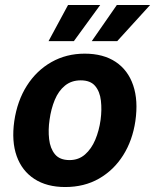

<svg xmlns="http://www.w3.org/2000/svg" viewBox="-20 -743 624 773"><path d="M242.5 10Q168.5 10 118.5 -22.5Q68.5 -55 47.2 -114.5Q26 -174 37.5 -255.5Q49.5 -337 88.2 -398Q127 -459 187 -493Q247 -527 321 -527Q396 -527 445.8 -493.8Q495.5 -460.5 516.2 -399.5Q537 -338.5 525 -255.5Q513.5 -177.5 475.8 -117.8Q438 -58 378.8 -24Q319.5 10 242.5 10ZM260 -98.5Q296.5 -98.5 322.2 -121Q348 -143.5 363.5 -180.2Q379 -217 385 -260.5Q390.5 -301.5 386.2 -338Q382 -374.5 363 -397Q344 -419.5 305 -419.5Q267.5 -419.5 241.5 -398.2Q215.5 -377 200.5 -340.8Q185.5 -304.5 179.5 -260.5Q173.5 -220 177.8 -182.8Q182 -145.5 201.2 -122Q220.5 -98.5 260 -98.5ZM349.5 -577.5 450.5 -723H584.5L452 -577.5ZM175.5 -577.5 254 -723H383.5L277.5 -577.5Z"/></svg>

Font: Public Sans Thin
Style: Bold Italic
Weight: 700
Italic angle: -8°
Version: Version 2.001